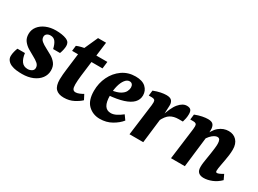

<svg xmlns="http://www.w3.org/2000/svg" viewBox="-31 -1058 2120 1575"><g transform="rotate(30 1029.0 -270.5)"><path d="M176 13Q148 13 122 10Q96 7 72 -3Q49 -13 36 -30Q23 -47 23 -69Q23 -89 29 -112Q35 -135 41 -148H112Q118 -99 138 -72Q158 -45 196 -45Q216 -45 233.5 -55.5Q251 -66 251 -87Q251 -111 231.5 -127.5Q212 -144 183.5 -159Q155 -174 126.5 -191.5Q98 -209 78.5 -234.5Q59 -260 59 -299Q59 -339 83 -370Q107 -401 148.5 -418.5Q190 -436 241 -436Q270 -436 296 -432Q322 -428 341 -420Q363 -410 370 -397Q377 -384 377 -367Q377 -353 373 -333Q369 -313 361 -292H296Q286 -335 269.5 -356.5Q253 -378 223 -378Q202 -378 189 -367.5Q176 -357 176 -340Q176 -316 195.5 -300Q215 -284 243.5 -269.5Q272 -255 301 -238Q330 -221 349.5 -195.5Q369 -170 369 -130Q369 -89 344.5 -56.5Q320 -24 276.5 -5.5Q233 13 176 13Z M569 10Q518 10 492.5 -16.5Q467 -43 467 -104Q467 -127 469.5 -152Q472 -177 474 -194L499 -396L570 -554H646L604 -217Q601 -193 599.5 -171Q598 -149 598 -133Q598 -102 606 -89Q614 -76 632 -76Q647 -76 665.5 -83.5Q684 -91 701 -101L725 -55Q703 -33 662 -11.5Q621 10 569 10ZM438 -357 444 -408Q462 -416 488.5 -422.5Q515 -429 543 -432L587 -423H734L726 -357Z M996 -436Q1060 -436 1092.5 -406Q1125 -376 1125 -331Q1125 -291 1097.5 -262Q1070 -233 1014 -215Q958 -197 872 -190L874 -237Q930 -245 958.5 -262Q987 -279 997 -299.5Q1007 -320 1007 -337Q1007 -355 998 -366Q989 -377 973 -377Q949 -377 930 -352Q911 -327 900.5 -286.5Q890 -246 890 -197Q890 -134 909 -103.5Q928 -73 967 -73Q991 -73 1018 -86.5Q1045 -100 1072 -122L1102 -80Q1074 -44 1024 -15.5Q974 13 912 13Q847 13 802 -29.5Q757 -72 757 -163Q757 -236 787 -298Q817 -360 871 -398Q925 -436 996 -436Z M1188 0 1223 -271Q1225 -282 1226.5 -297.5Q1228 -313 1228 -325Q1228 -341 1220 -347.5Q1212 -354 1196 -354H1166L1172 -404Q1208 -418 1238 -424Q1268 -430 1291 -430Q1329 -430 1343 -412Q1357 -394 1355 -364L1351 -277L1318 0ZM1337 -247Q1369 -353 1405 -395.5Q1441 -438 1480 -438Q1506 -438 1517 -426Q1528 -414 1528 -386Q1528 -364 1524 -345Q1520 -326 1515 -309H1475Q1430 -309 1398 -290Q1366 -271 1339 -214Z M1892 7Q1861 7 1843.5 -8.5Q1826 -24 1826 -59Q1826 -81 1829 -101.5Q1832 -122 1836 -147Q1840 -171 1844 -197.5Q1848 -224 1851 -249Q1854 -274 1854 -292Q1854 -315 1847.5 -328.5Q1841 -342 1824 -342Q1812 -342 1796 -333Q1780 -324 1763 -305.5Q1746 -287 1732 -259L1722 -285Q1751 -364 1791.5 -397Q1832 -430 1881 -430Q1928 -430 1956.5 -399.5Q1985 -369 1985 -315Q1985 -288 1981.5 -260.5Q1978 -233 1973 -207Q1968 -181 1964 -158Q1960 -137 1958 -123Q1956 -109 1956 -98Q1956 -83 1968 -83Q1975 -83 1988.5 -88.5Q2002 -94 2023 -107L2045 -60Q2011 -26 1970 -9.5Q1929 7 1892 7ZM1581 0 1616 -271Q1618 -282 1619.5 -298.5Q1621 -315 1621 -325Q1621 -341 1613 -347.5Q1605 -354 1589 -354H1559L1565 -404Q1601 -418 1631.5 -424Q1662 -430 1685 -430Q1723 -430 1736 -411.5Q1749 -393 1748 -363L1747 -294L1712 0Z"/></g></svg>

Font: Rasa
Style: Bold Italic
Weight: 700
Italic angle: -7.10001°
Designer: Anna Giedrys (Yrsa+Rasa design), David Brezina (Yrsa art-direction, Rasa art-direction, design)
Foundry: Rosetta Type Foundry
Version: Version 2.004